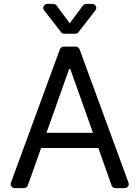

<svg xmlns="http://www.w3.org/2000/svg" viewBox="-20 -966 716 986"><path d="M34.8 -21Q34.8 -23.1 36.2 -28.1L287.6 -713.1Q289.8 -719.1 295.1 -722.8Q300.4 -726.6 307.2 -726.6H369Q375.4 -726.6 380.7 -722.8Q386 -719.1 388.5 -713.1L639.9 -28.1Q641.3 -23.1 641.3 -21Q641.3 -12.4 635.3 -6.2Q629.3 0 620.4 0H572.8Q566.1 0 560.7 -3.9Q555.4 -7.8 552.9 -13.8L485.1 -206H191.1L122.9 -13.8Q120.7 -7.8 115.4 -3.9Q110.1 0 103.3 0H55.4Q46.9 0 40.8 -6.2Q34.8 -12.4 34.8 -21ZM457.4 -284.1 340.9 -611.9H335.2L218.8 -284.1ZM253.9 -946H223Q214.1 -946 208.1 -939.8Q202.1 -933.6 202.1 -925.4Q202.1 -918.3 206.7 -912.6L293.7 -800.8Q299.7 -792.6 310 -792.6H366.5Q376.8 -792.6 382.8 -800.8L469.8 -912.6Q474.4 -918.3 474.4 -925.4Q474.4 -933.6 468.4 -939.8Q462.4 -946 453.5 -946H422.6Q412.3 -946 405.9 -937.5L338.1 -846.6L270.6 -937.5Q264.2 -946 253.9 -946Z"/></svg>

Font: DeltaSans
Style: Regular
Weight: 400
Designer: Rasmus Andersson
Foundry: rsms
Version: Version 3.012